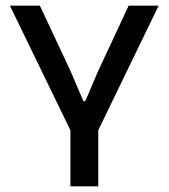

<svg xmlns="http://www.w3.org/2000/svg" viewBox="-20 -659 596 679"><path d="M235 -186 15 -639H121L230 -406.5L275 -301H281.5L326.5 -406.5L435 -639H541L321.5 -186ZM229 0V-279H327.5V0Z"/></svg>

Font: Anek Gurmukhi Medium
Style: Regular
Weight: 500
Designer: Sarang Kulkarni (Gurmukhi), Yesha Goshar (Latin)
Foundry: Ek Type
Version: Version 1.003